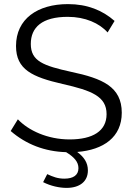

<svg xmlns="http://www.w3.org/2000/svg" viewBox="-20 -735 647 935"><path d="M573 -186C573 -313 478 -353 327 -385C191 -415 130 -437 130 -521C130 -602 185 -653 310 -653C395 -653 464 -622 504 -577L538 -633C479 -685 405 -715 311 -715C163 -715 58 -643 58 -511C58 -396 137 -360 285 -326C426 -294 499 -266 499 -179C499 -97 432 -56 319 -56C211 -56 118 -100 67 -154L32 -97C107 -32 198 3 302 6C341 30 362 53 362 84C362 118 337 135 293 135C261 135 238 126 210 113L190 152C227 171 270 180 304 180C368 180 408 149 408 95C408 56 388 29 356 5C484 -5 573 -67 573 -186Z"/></svg>

Font: FIGSv2-sans-serif
Style: Regular
Weight: 400
Designer: Matt McInerney, Pablo Impallari, Rodrigo Fuenzalida,Mirko Velimirovic
Foundry: Matt McInerney, Pablo Impallari, Rodrigo Fuenzalida
Version: Version 4.021;hotconv 1.0.109;makeotfexe 2.5.65596